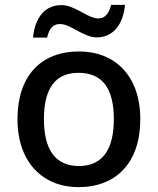

<svg xmlns="http://www.w3.org/2000/svg" viewBox="-20 -761 649 791"><path d="M116 -606H174C183 -644 199 -662 227 -662C272 -662 323 -607 379 -607C443 -607 487 -656 495 -741H438C428 -704 412 -685 385 -685C341 -685 290 -740 233 -740C168 -740 124 -692 116 -606ZM558 -270C558 -449 453 -549 306 -549C149 -549 52 -449 52 -270C52 -91 158 10 303 10C459 10 558 -91 558 -270ZM161 -270C161 -392 204 -461 304 -461C405 -461 449 -392 449 -270C449 -149 405 -77 305 -77C205 -77 161 -149 161 -270Z"/></svg>

Font: Noto Sans Bassa Vah Medium
Style: Regular
Weight: 500
Designer: Monotype Design Team
Foundry: Monotype Imaging Inc.
Version: Version 2.002